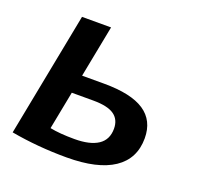

<svg xmlns="http://www.w3.org/2000/svg" viewBox="-100 -635 772 752"><g transform="rotate(20 285.5 -259.0)"><path d="M512.7 -165Q512.7 -79.6 445.8 -34.9Q378.9 9.8 250 9.8Q129.9 9.8 18.6 -10.3L119.1 -528.3H240.2L198.2 -312H290Q402.8 -312 457.8 -275.4Q512.7 -238.8 512.7 -165ZM152.3 -76.7Q192.9 -68.4 254.9 -68.4Q318.8 -68.4 352.8 -90.8Q386.7 -113.3 386.7 -159.2Q386.7 -197.3 359.6 -216.3Q332.5 -235.4 272.9 -235.4H183.1Z"/></g></svg>

Font: Arimo SemiBold
Style: Italic
Weight: 600
Italic angle: -12°
Version: Version 1.33